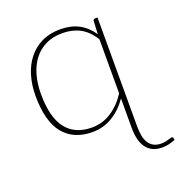

<svg xmlns="http://www.w3.org/2000/svg" viewBox="-125 -609 852 904"><g transform="rotate(-20 301.0 -157.0)"><path d="M432 -393.5Q403 -440 364.8 -460.2Q326.5 -480.5 277.5 -480.5Q229 -480.5 193 -462.8Q157 -445 133 -413.5Q109 -382 97 -339Q85 -296 85 -245.5Q85 -128 129.2 -71.5Q173.5 -15 258.5 -15Q310.5 -15 354.8 -43.5Q399 -72 432 -122.5ZM602.5 172.5Q585 179.5 569.2 183Q553.5 186.5 536 186.5Q508 186.5 488.2 176.5Q468.5 166.5 456 148.5Q443.5 130.5 437.8 105.8Q432 81 432 51.5V-97Q399 -49 353.5 -21.5Q308 6 253 6Q159 6 108.5 -56Q58 -118 58 -245.5Q58 -299.5 71.8 -346Q85.5 -392.5 112.8 -427Q140 -461.5 180.2 -481.2Q220.5 -501 273.5 -501Q326.5 -501 365.8 -480.5Q405 -460 433 -418.5L436 -483Q436.5 -493 446.5 -493H458.5V53Q458.5 78.5 462.5 99.8Q466.5 121 476 136Q485.5 151 500.8 159.2Q516 167.5 538.5 167.5Q549 167.5 558 165.8Q567 164 574 162Q581 160 585.8 158.2Q590.5 156.5 592.5 156.5Q594.5 156.5 597 157.5Q599.5 158.5 600.5 163Z"/></g></svg>

Font: Lato 2
Style: Regular
Weight: 200
Designer: Lukasz Dziedzic with Adam Twardoch and Botio Nikoltchev
Foundry: tyPoland Lukasz Dziedzic
Version: Version 2.015; 2015-08-06; http://www.latofonts.com/